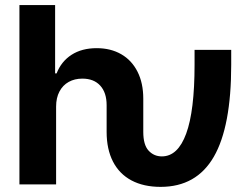

<svg xmlns="http://www.w3.org/2000/svg" viewBox="-20 -727 988 757"><path d="M56.6 -707H197.3V-437.5H203.1Q221.7 -484.9 262.2 -511Q302.7 -537.1 361.3 -537.1Q416.5 -537.1 458 -513.2Q499.5 -489.3 522.2 -444.3Q544.9 -399.4 544.9 -337.9V-207Q544.9 -155.8 565.9 -133.1Q586.9 -110.4 618.2 -110.4Q681.2 -110.4 714.1 -200.2Q747.1 -290 747.1 -471.7V-530.3H891.6V-471.7Q891.6 -227.5 823 -108.9Q754.4 9.8 613.3 9.8Q546.4 9.8 498.5 -15.6Q450.7 -41 425.5 -89.8Q400.4 -138.7 400.4 -207V-312.5Q400.4 -361.8 375.2 -389.4Q350.1 -417 304.7 -417Q274.4 -417 251 -404.1Q227.5 -391.1 214.4 -366.2Q201.2 -341.3 201.2 -306.6V0H56.6Z"/></svg>

Font: Pretendard
Style: Bold
Weight: 700
Designer: Base glyphs from Inter by Rasmus Andersson; Hangeul glyphs from Noto Sans CJK(Source Han Sans) by Jang Soo-young and Kan
Foundry: Kil Hyung-jin
Version: Version 1.309